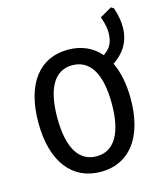

<svg xmlns="http://www.w3.org/2000/svg" viewBox="-105 -757 718 845"><g transform="rotate(-15 254.0 -334.0)"><path d="M251 10C381 10 460 -91 460 -267C460 -335 448 -391 427 -435C480 -471 508 -518 508 -582C508 -606 504 -633 492 -670L480 -678L426 -647C438 -612 441 -592 441 -573C441 -529 426 -503 395 -483C359 -525 309 -547 248 -547C118 -547 40 -446 40 -270C40 -91 121 10 251 10ZM250 -61C170 -61 126 -132 126 -269C126 -406 170 -476 249 -476C329 -476 374 -406 374 -268C374 -132 330 -61 250 -61Z"/></g></svg>

Font: Noto Sans Mono ExtraCondensed
Style: Regular
Weight: 400
Width: 2
Designer: Monotype Design Team
Foundry: Monotype Imaging Inc.
Version: Version 2.014